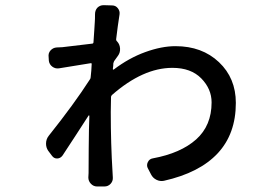

<svg xmlns="http://www.w3.org/2000/svg" viewBox="-20 -668 1040 727"><path d="M419.9 -520.5Q418.9 -515.6 421.9 -512.7L423.8 -510.7Q433.6 -500 434.6 -484.4Q435.5 -468.8 426.8 -457Q418.9 -446.3 412.1 -436.5Q410.2 -432.6 409.2 -428.7Q409.2 -419.9 407.2 -406.2Q407.2 -405.3 408.2 -404.8Q409.2 -404.3 410.2 -404.3Q467.8 -448.2 529.8 -470.7Q591.8 -493.2 644.5 -493.2Q745.1 -493.2 809.1 -432.6Q873 -372.1 873 -278.3Q873 -161.1 804.2 -87.4Q735.4 -13.7 600.6 16.6Q585.9 19.5 572.3 12.7Q558.6 5.9 551.8 -7.8L539.1 -32.2Q534.2 -43 540 -54.7Q545.9 -66.4 558.6 -68.4Q664.1 -87.9 722.7 -140.1Q781.2 -192.4 781.2 -280.3Q781.2 -331.1 742.2 -371.1Q703.1 -411.1 632.8 -411.1Q521.5 -411.1 404.3 -308.6Q401.4 -305.7 400.4 -301.8Q399.4 -262.7 399.4 -244.1Q399.4 -123 406.2 -14.6Q406.2 -8.8 407.2 3.9Q408.2 17.6 398.9 27.8Q389.6 38.1 375 38.1H347.7Q334 38.1 324.2 27.8Q314.5 17.6 314.5 3.9Q315.4 -6.8 315.4 -12.7Q315.4 -30.3 315.9 -106.4Q316.4 -182.6 318.4 -229.5Q318.4 -230.5 317.4 -231Q316.4 -231.4 315.4 -230.5Q301.8 -210 267.6 -156.7Q233.4 -103.5 216.8 -79.1Q209 -68.4 196.8 -67.9Q184.6 -67.4 176.8 -78.1L162.1 -97.7Q154.3 -109.4 154.3 -124Q154.3 -140.6 164.1 -153.3Q260.7 -274.4 320.3 -367.2Q323.2 -371.1 323.2 -375Q324.2 -383.8 325.7 -400.4Q327.1 -417 327.1 -424.8Q328.1 -426.8 326.7 -427.7Q325.2 -428.7 323.2 -428.7Q243.2 -416 203.1 -409.2Q189.5 -407.2 178.2 -415.5Q167 -423.8 165 -437.5L164.1 -452.1Q162.1 -466.8 171.4 -477.1Q180.7 -487.3 194.3 -488.3Q197.3 -488.3 204.6 -488.8Q211.9 -489.3 215.8 -489.3Q265.6 -495.1 330.1 -502.9Q334 -503.9 334 -508.8Q335 -526.4 336.9 -551.8Q338.9 -577.1 338.9 -584Q339.8 -594.7 339.8 -614.3Q339.8 -628.9 348.6 -638.7Q358.4 -648.4 372.1 -648.4Q372.1 -648.4 373 -648.4L404.3 -647.5Q418 -647.5 426.3 -636.7Q434.6 -626 432.6 -613.3Q425.8 -570.3 419.9 -520.5Z"/></svg>

Font: Gen Jyuu Gothic L Monospace Medium
Style: Regular
Weight: 500
Designer: [Source Han Sans]
Ryoko NISHIZUKA  (kana & ideographs); Paul D. Hunt (Latin, Greek & Cyrillic); Wenlong ZHANG  (bopomofo
Version: Version 1.002.20150607